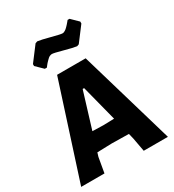

<svg xmlns="http://www.w3.org/2000/svg" viewBox="-210 -1015 1031 1135"><g transform="rotate(-30 305.5 -447.5)"><path d="M443 -895 490 -849V-836L415 -737L401 -732Q377 -735 319 -751Q261 -767 248 -767Q244 -767 239.5 -765.5Q235 -764 231.5 -762.5Q228 -761 223.5 -757Q219 -753 216 -750Q213 -747 207.5 -741.5Q202 -736 199.5 -733Q197 -730 191 -722.5Q185 -715 183 -712H169L122 -758V-771L197 -870L211 -875Q236 -872 294 -856.5Q352 -841 365 -841Q370 -841 374 -842.5Q378 -844 383.5 -847.5Q389 -851 392 -853.5Q395 -856 401.5 -862.5Q408 -869 410.5 -872Q413 -875 420.5 -883.5Q428 -892 430 -895ZM409 -645 598 0H433L416 -93L407 -130L291 -132L191 -129L183 -103L165 0H6L214 -645ZM303 -497 228 -252 302 -250 376 -252 313 -497Z"/></g></svg>

Font: Alegreya Sans ExtraBold
Style: Regular
Weight: 800
Designer: Juan Pablo del Peral
Foundry: Huerta Tipografica
Version: Version 2.007